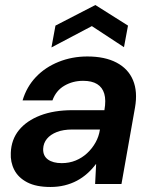

<svg xmlns="http://www.w3.org/2000/svg" viewBox="-20 -733 608 765"><path d="M181 12Q124 12 88.5 -6.5Q53 -25 37 -56Q21 -87 23 -124Q25 -177 55.5 -214.5Q86 -252 140.5 -273Q195 -294 269 -294H396Q403 -334 395.5 -359.5Q388 -385 367 -398Q346 -411 311 -411Q270 -411 236.5 -391.5Q203 -372 189 -333H70Q86 -387 123 -426Q160 -465 213.5 -486.5Q267 -508 328 -508Q398 -508 444.5 -483.5Q491 -459 510 -413.5Q529 -368 518 -305L464 0H359L363 -79H362Q347 -59 328 -42Q309 -25 286.5 -13Q264 -1 237.5 5.5Q211 12 181 12ZM226 -83Q256 -83 281.5 -93.5Q307 -104 327 -122.5Q347 -141 360.5 -165Q374 -189 378 -216V-217H268Q232 -217 206.5 -207Q181 -197 167 -180Q153 -163 152 -140Q151 -112 171 -97.5Q191 -83 226 -83ZM185 -544 201 -631 360 -713 490 -631 474 -545 346 -629Z"/></svg>

Font: DM Sans 28pt SemiBold
Style: Italic
Weight: 600
Italic angle: -10°
Version: Version 4.004;gftools[0.9.30]